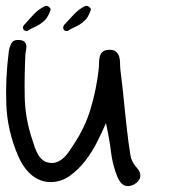

<svg xmlns="http://www.w3.org/2000/svg" viewBox="-20 -632 574 652"><path d="M9.8 -456.1Q11.7 -471.7 18.6 -484.9Q25.4 -498 46.9 -496.1Q58.6 -495.1 63.5 -489.7Q68.4 -484.4 69.3 -478Q70.3 -471.7 68.8 -463.9Q67.4 -456.1 66.4 -449.2Q62.5 -375 64 -302.2Q65.4 -229.5 89.8 -157.2Q93.8 -144.5 98.1 -131.8Q102.5 -119.1 108.9 -107.9Q115.2 -96.7 124.5 -88.9Q133.8 -81.1 148.4 -79.1Q163.1 -77.1 175.3 -82.5Q187.5 -87.9 196.8 -96.7Q206.1 -105.5 213.9 -116.7Q221.7 -127.9 228.5 -138.7Q268.6 -198.2 288.1 -263.7Q307.6 -329.1 315.4 -399.4Q316.4 -409.2 316.4 -420.4Q316.4 -431.6 319.3 -441.4Q322.3 -451.2 329.6 -457Q336.9 -462.9 352.5 -462.9Q367.2 -462.9 374.5 -456.1Q381.8 -449.2 384.8 -439.5Q387.7 -429.7 387.7 -418Q387.7 -406.2 388.7 -396.5Q396.5 -335 402.3 -273.9Q408.2 -212.9 416 -151.4Q418.9 -128.9 422.9 -105Q426.8 -81.1 445.3 -61.5Q459 -45.9 456.1 -30.8Q453.1 -15.6 435.5 -5.9Q423.8 0 415 0Q401.4 0 392.6 -9.3Q383.8 -18.6 377.9 -33.2Q362.3 -72.3 356.9 -116.2Q351.6 -160.2 339.8 -213.9Q328.1 -186.5 310.5 -151.4Q293 -116.2 269.5 -85.9Q246.1 -55.7 216.8 -34.7Q187.5 -13.7 151.4 -13.7Q118.2 -13.7 89.8 -35.6Q61.5 -57.6 42 -101.6Q4.9 -187.5 1.5 -276.4Q-2 -365.2 9.8 -456.1ZM285.2 -606.4Q290 -601.6 288.1 -597.2Q286.1 -592.8 284.2 -587.9Q278.3 -573.2 270 -564.5Q261.7 -555.7 251.5 -549.3Q241.2 -543 230 -538.1Q218.8 -533.2 209 -526.4Q198.2 -526.4 196.3 -532.2Q192.4 -538.1 197.3 -546.9Q213.9 -564.5 230 -582Q246.1 -599.6 266.6 -610.4Q276.4 -615.2 285.2 -606.4ZM148.4 -606.4Q153.3 -601.6 151.4 -597.2Q149.4 -592.8 147.5 -587.9Q141.6 -573.2 133.3 -564.5Q125 -555.7 114.7 -549.3Q104.5 -543 93.3 -538.1Q82 -533.2 72.3 -526.4Q63.5 -526.4 59.6 -532.2Q55.7 -540 61.5 -546.9Q77.1 -564.5 93.3 -582Q109.4 -599.6 130.9 -610.4Q140.6 -615.2 148.4 -606.4Z"/></svg>

Font: Scriphy
Style: Regular
Weight: 400
Designer: Ala M. Lockhart
Foundry: Ala M. Lockhart
Version: Version 1.0 2021